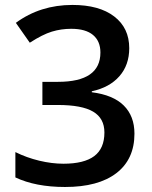

<svg xmlns="http://www.w3.org/2000/svg" viewBox="-20 -744 611 774"><path d="M501 -549.8Q501 -481.9 461.4 -436.8Q421.9 -391.6 350.1 -376V-372.1Q436 -361.3 479 -318.6Q522 -275.9 522 -205.1Q522 -102.1 449.2 -46.1Q376.5 9.8 242.2 9.8Q123.5 9.8 42 -28.8V-130.9Q87.4 -108.4 138.2 -96.2Q189 -84 235.8 -84Q318.8 -84 359.9 -114.7Q400.9 -145.5 400.9 -210Q400.9 -267.1 355.5 -293.9Q310.1 -320.8 212.9 -320.8H150.9V-414.1H213.9Q384.8 -414.1 384.8 -532.2Q384.8 -578.1 355 -603Q325.2 -627.9 267.1 -627.9Q226.6 -627.9 189 -616.5Q151.4 -605 100.1 -571.8L43.9 -651.9Q142.1 -724.1 272 -724.1Q379.9 -724.1 440.4 -677.7Q501 -631.3 501 -549.8Z"/></svg>

Font: f4497506088       
Style: Regular
Weight: 600
Foundry: Ascender Corporation
Version: Version 1.10